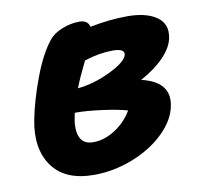

<svg xmlns="http://www.w3.org/2000/svg" viewBox="-66 -638 704 684"><g transform="rotate(-10 285.5 -295.5)"><path d="M221.2 -22Q116.7 -22 70.8 -86.2Q24.9 -150.4 44.9 -252.9Q58.1 -320.3 87.6 -399.4Q117.2 -478.5 152.8 -522.9Q168.9 -543.5 200.7 -556.2Q232.4 -568.8 263.2 -568.8Q293.9 -568.8 299.8 -543.9Q372.1 -558.1 435.1 -558.1Q502.9 -558.1 540.5 -532.2Q578.1 -506.3 568.8 -457Q562.5 -422.9 530 -388.9Q497.6 -355 444.8 -326.2Q548.3 -301.8 533.2 -219.2Q524.4 -167.5 477.3 -121.6Q430.2 -75.7 361.1 -48.8Q292 -22 221.2 -22ZM361.8 -446.8Q314.9 -446.8 259.8 -429.2Q230 -368.7 217.8 -335.9Q275.9 -341.3 336.9 -370.8Q397.9 -400.4 402.8 -425.8Q405.8 -446.8 361.8 -446.8ZM188 -234.9Q179.2 -190.9 191.2 -164.1Q203.1 -137.2 238.8 -137.2Q278.8 -137.2 318.1 -162.6Q357.4 -188 379.9 -227.1Q346.7 -236.8 290.3 -244.4Q233.9 -252 191.9 -252Q189.9 -247.6 188 -234.9Z"/></g></svg>

Font: Shantell Sans Bouncy
Style: Bold Italic
Weight: 700
Italic angle: -11.31°
Designer: Stephen Nixon, Anya Danilova, Shantell Martin
Foundry: Arrow Type
Version: Version 1.006;[9816181b4]